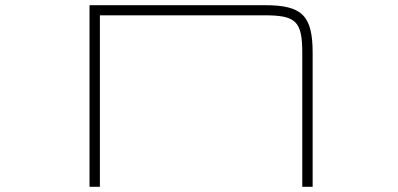

<svg xmlns="http://www.w3.org/2000/svg" viewBox="-20 -720 1535 740"><path d="M325 -700V0H365V-661H999.5C1121.5 -661 1145 -637.5 1145 -515.5V0H1185V-515.5C1185 -660 1145 -700 1000.5 -700Z"/></svg>

Font: Melete UltraLight
Style: Regular
Weight: 200
Width: 6
Designer: Sora Sagano
Foundry: DOT COLON
Version: Version 0.200;FEAKit 1.0